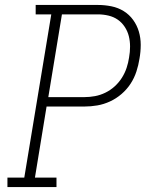

<svg xmlns="http://www.w3.org/2000/svg" viewBox="-20 -755 640 775"><path d="M10 0V-38H78L187 -697H124V-735H375Q403 -735 430 -729.5Q457 -724 479.5 -710Q502 -696 517.5 -674.5Q533 -653 540.5 -627.5Q548 -602 548 -574Q548 -546 543 -518Q539 -492 530.5 -466Q522 -440 507 -417Q492 -394 470.5 -375.5Q449 -357 424 -345.5Q399 -334 373 -329.5Q347 -325 321 -325H168L121 -38H208V0ZM175 -363H321Q342 -363 363.5 -367Q385 -371 405.5 -381Q426 -391 443 -406.5Q460 -422 472 -441Q484 -460 491 -481Q498 -502 501 -523Q505 -545 505 -567Q505 -589 500 -609Q495 -629 483.5 -646.5Q472 -664 455.5 -675.5Q439 -687 418 -692Q397 -697 375 -697H230Z"/></svg>

Font: Iosevka Slab XLtExObl
Style: Regular
Weight: 200
Width: 7
Italic angle: -9°
Monospace: yes
Designer: Belleve Invis
Foundry: Belleve Invis
Version: Version 11.1.1; ttfautohint (v1.8.3)